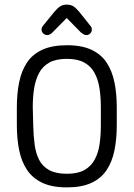

<svg xmlns="http://www.w3.org/2000/svg" viewBox="-20 -802 580 832"><path d="M486 -337Q486 -396 476 -445Q466 -494 442.5 -530Q419 -566 377 -586Q335 -606 270 -606Q206 -606 163.5 -586.5Q121 -567 97 -531Q73 -495 63 -445.5Q53 -396 53 -337V-260Q53 -201 63 -151.5Q73 -102 97 -66Q121 -30 163 -10Q205 10 270 10Q334 10 376 -9.5Q418 -29 442 -65Q466 -101 476 -150.5Q486 -200 486 -260ZM124 -259 122 -338Q122 -382 128 -419.5Q134 -457 149.5 -486Q165 -515 194 -531Q223 -547 270 -547Q316 -547 345 -531Q374 -515 389.5 -486.5Q405 -458 411 -420Q417 -382 417 -338V-259Q417 -215 411.5 -177Q406 -139 390 -110Q374 -81 345.5 -65Q317 -49 270 -49Q222 -49 193 -65Q164 -81 149.5 -109.5Q135 -138 130 -176Q125 -214 124 -259ZM269 -724 330 -662Q344 -650 354 -650Q364 -650 371 -657Q378 -664 378 -674Q378 -684 371 -691L324 -750Q309 -768 297.5 -775Q286 -782 269 -782Q253 -782 241 -774.5Q229 -767 214 -749L167 -691Q160 -683 160 -674Q160 -664 167.5 -657Q175 -650 185 -650Q196 -650 208 -662Z"/></svg>

Font: Beiruti
Style: Regular
Weight: 400
Version: Version 1.00